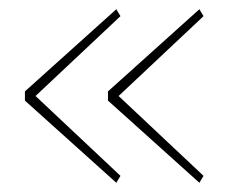

<svg xmlns="http://www.w3.org/2000/svg" viewBox="-20 -502 512 416"><path d="M34 -284V-304L232 -482L241 -467L57 -294L241 -121L232 -106ZM214 -284V-304L412 -482L421 -467L237 -294L421 -121L412 -106Z"/></svg>

Font: IBM Plex Sans KR Thin
Style: Regular
Weight: 100
Designer: Mike Abbink; Paul van der Laan; Pieter van Rosmalen; Wujin Sim; Chorong Kim; Dohee Lee;
Foundry: Sandoll Inc.
Version: Version 1.001